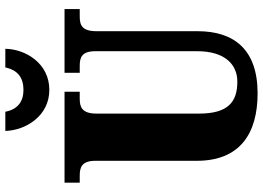

<svg xmlns="http://www.w3.org/2000/svg" viewBox="-153 -823 986 720"><g transform="rotate(-90 340.0 -463.0)"><path d="M363 -771C463 -771 516 -861 517 -936H447C437 -888 407 -868 363 -868C321 -868 290 -888 281 -936H209C211 -861 264 -771 363 -771ZM350 10C517 10 583 -81 583 -215V-594C583 -650 607 -657 639 -657H666V-714H427V-657H453C484 -657 508 -650 508 -598V-217C508 -110 456 -66 394 -66C318 -66 274 -100 274 -210V-594C274 -650 300 -657 330 -657H356V-714H15V-657H41C72 -657 97 -650 97 -598V-218C97 -54 202 10 350 10Z"/></g></svg>

Font: Noto Serif Tamil Condensed Black
Style: Regular
Weight: 900
Width: 3
Designer: Indian Type Foundry, Tom Grace, and the Monotype Design Team
Foundry: Monotype Imaging Inc.
Version: Version 2.004